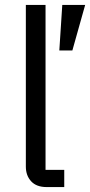

<svg xmlns="http://www.w3.org/2000/svg" viewBox="-20 -760 366 780"><path d="M85 0ZM274 -555H221L233 -740H326ZM170 0Q128 0 106.5 -23.5Q85 -47 85 -83V-740H165V-70H241V0Z"/></svg>

Font: Aneliza
Style: Regular
Weight: 400
Designer: Mike Abbink, Paul van der Laan, Pieter van Rosmalen
Foundry: Bold Monday
Version: Version 3.001;September 8, 2019;FontCreator 11.5.0.2425 64-b